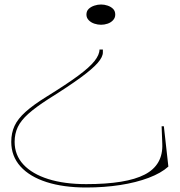

<svg xmlns="http://www.w3.org/2000/svg" viewBox="-20 -618 798 853"><path d="M363 215Q262 215 187 191Q112 167 71 121.5Q30 76 30 12Q30 -27 44.5 -58.5Q59 -90 93.5 -121Q128 -152 186 -188Q275 -243 326.5 -281Q378 -319 400 -347Q422 -375 422 -398H437Q437 -394 437 -391Q437 -388 437 -385Q437 -365 414 -338.5Q391 -312 338.5 -273.5Q286 -235 195 -178Q139 -142 106 -112.5Q73 -83 59 -53.5Q45 -24 45 12Q45 71 84 113Q123 155 194.5 177.5Q266 200 363 200Q541 200 623 157.5Q705 115 701 21L698 -57H708L728 122Q696 151 640.5 172Q585 193 514 204Q443 215 363 215ZM429 -598Q444 -598 458.5 -593Q473 -588 482.5 -578.5Q492 -569 492 -553Q492 -539 482.5 -528.5Q473 -518 458.5 -513Q444 -508 429 -508Q414 -508 399 -513Q384 -518 374 -528.5Q364 -539 364 -553Q364 -569 374 -578.5Q384 -588 399 -593Q414 -598 429 -598Z"/></svg>

Font: Kalnia Expanded Thin
Style: Regular
Weight: 250
Width: 7
Designer: Frida Medrano
Foundry: Frida Medrano
Version: Version 1.105